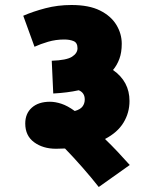

<svg xmlns="http://www.w3.org/2000/svg" viewBox="-20 -652 625 768"><path d="M73 -589Q112 -606 161.5 -619Q211 -632 266 -632Q336 -632 380 -610Q424 -588 445.5 -552.5Q467 -517 467 -477Q467 -442 457.5 -416.5Q448 -391 432 -372Q498 -326 498 -248Q498 -201 474 -161.5Q450 -122 400 -96Q425 -72 450 -45.5Q475 -19 499 8L375 96Q346 59 310 18Q274 -23 240 -58Q222 -57 204 -57Q152 -57 116.5 -83Q81 -109 81 -158Q81 -198 107.5 -221.5Q134 -245 180 -245Q201 -245 225.5 -237Q250 -229 279 -208Q301 -214 310 -226Q319 -238 319 -254Q319 -281 295 -291Q250 -281 193 -278L187 -409Q246 -411 268 -425Q290 -439 290 -459Q290 -481 274.5 -487.5Q259 -494 237 -494Q203 -494 172.5 -485Q142 -476 118 -465Z"/></svg>

Font: Noto Sans Black
Style: Regular
Weight: 900
Designer: Monotype Design Team
Foundry: Monotype Imaging Inc.
Version: Version 2.007